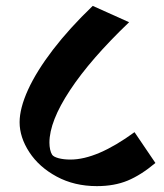

<svg xmlns="http://www.w3.org/2000/svg" viewBox="-20 -612 565 660"><path d="M298.8 -591.8 423.8 -535.6Q291.5 -409.2 220.7 -302Q149.9 -194.8 149.9 -121.6Q149.9 -109.4 152.3 -98.1Q154.8 -86.9 159.2 -80.1Q164.1 -72.8 181.6 -68.1Q199.2 -63.5 222.2 -63.5Q313.5 -63.5 442.4 -157.7L514.2 -51.8Q464.8 -10.3 418.9 8.8Q373 27.8 313 27.8Q235.8 27.8 175 -4.9Q114.3 -37.6 80.8 -88.9Q47.4 -140.1 47.4 -191.9Q47.4 -239.7 76.4 -303.5Q105.5 -367.2 162.1 -441.2Q218.8 -515.1 298.8 -591.8Z"/></svg>

Font: Vesper Libre Heavy
Style: Regular
Weight: 900
Designer: Robert Keller & Kimya Gandhi
Foundry: Mota Italic
Version: Version 1.058